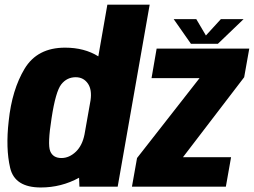

<svg xmlns="http://www.w3.org/2000/svg" viewBox="-20 -805 1095 828"><path d="M322.5 0 321 -38.5Q244.5 3.5 156 3.5Q43.5 3.5 23.8 -81Q4 -165.5 17.5 -283Q31.5 -418 86.2 -508.8Q141 -599.5 260.5 -599.5Q344 -599.5 404 -562L443 -785H625.5L487.5 0ZM344.5 -225.5 370.5 -372.5Q377 -418 359.5 -444Q340.5 -472 306.5 -472Q268.5 -472 244.2 -441.2Q220 -410.5 202.5 -296Q184.5 -183 196.5 -153.2Q208.5 -123.5 245 -123.5Q279 -123.5 308 -151.5Q335 -178 344.5 -225.5ZM549 0 571 -123.5 840.5 -468H633.5L655.5 -595.5H1055L1033 -472L769 -127H976.5L954 0ZM803.5 -616 729 -722.5H826.5L868 -652L932.5 -722.5H1030.5L919.5 -616Z"/></svg>

Font: Anybody ExtraBold
Style: Italic
Weight: 800
Italic angle: -10°
Designer: Tyler Finck
Foundry: Etcetera Type Company
Version: Version 1.010; ttfautohint (v1.8.3) -l 8 -r 50 -G 200 -x 14 